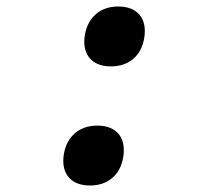

<svg xmlns="http://www.w3.org/2000/svg" viewBox="-20 -570 640 590"><path d="M174.5 -76Q174.5 -88 176.5 -98Q184 -138.5 211 -161.2Q238 -184 279 -184Q317.5 -184 339 -164Q360.5 -144 360.5 -108.5Q360.5 -96.5 358.5 -86Q351.5 -45.5 324.5 -22.8Q297.5 0 256.5 0Q217.5 0 196 -20.2Q174.5 -40.5 174.5 -76ZM239 -442Q239 -454 241 -464Q248.5 -504.5 275.5 -527.2Q302.5 -550 343.5 -550Q382 -550 403.5 -530Q425 -510 425 -474.5Q425 -462.5 423 -452Q416 -411.5 389 -388.8Q362 -366 321 -366Q282 -366 260.5 -386.2Q239 -406.5 239 -442Z"/></svg>

Font: JuliaMono Italic
Style: Regular
Weight: 400
Italic angle: -9°
Monospace: yes
Designer: cormullion
Foundry: corm
Version: Version 0.049; ttfautohint (v1.8.4)